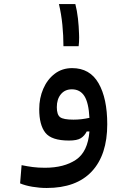

<svg xmlns="http://www.w3.org/2000/svg" viewBox="-20 -683 626 937"><path d="M208 234.4Q173.3 234.4 138.4 228.5Q103.5 222.7 78.1 211.9L85.4 123Q114.3 128.9 140.4 132.3Q166.5 135.7 199.2 135.7Q292.5 135.7 350.6 96.7Q408.7 57.6 416.5 -41.5H403.3Q392.6 -20 374.3 -8.5Q356 2.9 316.9 2.9Q231.4 2.9 201.4 -35.2Q171.4 -73.2 171.4 -149.9Q171.4 -204.1 191.2 -249.8Q210.9 -295.4 247.1 -323Q283.2 -350.6 332 -350.6Q418.5 -350.6 460.9 -276.9Q503.4 -203.1 503.4 -76.7Q503.4 72.8 428 153.6Q352.5 234.4 208 234.4ZM416.5 -107.9Q412.6 -182.1 391.6 -214.6Q370.6 -247.1 330.6 -247.1Q296.9 -247.1 277.1 -223.1Q257.3 -199.2 257.3 -160.2Q257.3 -123.5 273.2 -111.3Q289.1 -99.1 338.4 -99.1Q359.4 -99.1 377.7 -101.3Q396 -103.5 416.5 -107.9ZM289.6 -457.5Q289.6 -509.8 284.4 -561.8Q279.3 -613.8 267.6 -663.1H347.7Q356 -631.3 360.4 -592.8Q364.7 -554.2 365.7 -518.1Q366.2 -509.3 366.2 -501Q366.2 -476.1 363.8 -457.5Z"/></svg>

Font: CaskaydiaCove NFP
Style: Regular
Weight: 400
Designer: Aaron Bell
Foundry: Saja Typeworks
Version: Version 2111.001; VTT 6.35;Nerd Fonts 3.1.1